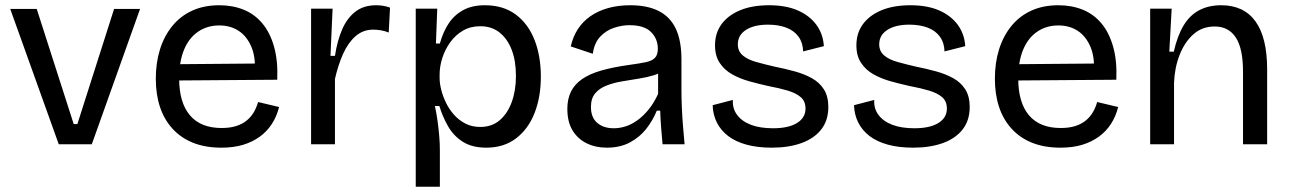

<svg xmlns="http://www.w3.org/2000/svg" viewBox="-20 -550 4922 732"><path d="M204 0 19 -516H120L261 -77H275L415 -516H514L330 0Z M824 13Q763 13 716.5 -5.5Q670 -24 638 -59Q606 -94 590 -142Q574 -190 574 -250Q574 -311 590 -362Q606 -413 637 -451Q668 -489 713 -509.5Q758 -530 816 -530Q867 -530 909 -513Q951 -496 980.5 -460.5Q1010 -425 1025 -371.5Q1040 -318 1037 -246L631 -243V-305L982 -308L951 -266Q956 -329 939 -370Q922 -411 890.5 -432Q859 -453 816 -453Q770 -453 735 -429Q700 -405 681.5 -360Q663 -315 663 -251Q663 -159 704 -110.5Q745 -62 825 -62Q857 -62 880.5 -69.5Q904 -77 920.5 -90.5Q937 -104 947.5 -122Q958 -140 964 -161L1044 -142Q1035 -106 1016.5 -77.5Q998 -49 970.5 -29Q943 -9 907 2Q871 13 824 13Z M1166 0V-280V-517H1248L1240 -337H1257Q1266 -396 1285 -439Q1304 -482 1335.5 -506Q1367 -530 1414 -530Q1424 -530 1437 -528.5Q1450 -527 1467 -521L1462 -426Q1447 -432 1432 -434.5Q1417 -437 1403 -437Q1364 -437 1335.5 -412Q1307 -387 1288 -344.5Q1269 -302 1257 -249V0Z M1565 162V-258V-517H1647L1642 -384H1657Q1669 -428 1690.5 -460.5Q1712 -493 1746 -511.5Q1780 -530 1828 -530Q1899 -530 1946.5 -494.5Q1994 -459 2018 -397.5Q2042 -336 2042 -258Q2042 -180 2018 -119Q1994 -58 1947.5 -22.5Q1901 13 1834 13Q1780 13 1744.5 -9.5Q1709 -32 1688 -69Q1667 -106 1655 -146H1638Q1644 -119 1648 -90Q1652 -61 1654.5 -32.5Q1657 -4 1657 22V162ZM1811 -66Q1855 -66 1885 -91.5Q1915 -117 1931 -161Q1947 -205 1947 -260Q1947 -319 1930.5 -361Q1914 -403 1884 -426.5Q1854 -450 1811 -450Q1774 -450 1745.5 -433.5Q1717 -417 1697 -389.5Q1677 -362 1666.5 -329.5Q1656 -297 1656 -265V-253Q1656 -233 1662 -208.5Q1668 -184 1680 -159Q1692 -134 1710.5 -113Q1729 -92 1754 -79Q1779 -66 1811 -66Z M2293 13Q2251 13 2217 -3.5Q2183 -20 2163 -52.5Q2143 -85 2143 -135Q2143 -172 2156.5 -200Q2170 -228 2198.5 -248Q2227 -268 2272 -281Q2317 -294 2382 -303Q2419 -308 2442.5 -313Q2466 -318 2477 -329.5Q2488 -341 2488 -364Q2488 -402 2462 -428Q2436 -454 2380 -454Q2351 -454 2321 -444Q2291 -434 2268.5 -410.5Q2246 -387 2240 -345L2156 -373Q2164 -409 2182.5 -438Q2201 -467 2230 -487.5Q2259 -508 2297.5 -519Q2336 -530 2383 -530Q2448 -530 2491.5 -508Q2535 -486 2556.5 -440.5Q2578 -395 2578 -324V-209Q2578 -178 2579.5 -141.5Q2581 -105 2584 -68.5Q2587 -32 2590 0H2506Q2503 -32 2500.5 -64Q2498 -96 2497 -128H2484Q2469 -91 2444 -59Q2419 -27 2381.5 -7Q2344 13 2293 13ZM2320 -61Q2342 -61 2364.5 -68Q2387 -75 2409.5 -91Q2432 -107 2452.5 -132Q2473 -157 2489 -192V-292L2515 -287Q2499 -271 2472.5 -263Q2446 -255 2414 -250Q2382 -245 2350 -239.5Q2318 -234 2291.5 -223.5Q2265 -213 2249 -194Q2233 -175 2233 -142Q2233 -102 2257 -81.5Q2281 -61 2320 -61Z M2922 13Q2868 13 2826 1.5Q2784 -10 2756 -31.5Q2728 -53 2713 -83Q2698 -113 2697 -149L2774 -169Q2772 -136 2790.5 -111.5Q2809 -87 2843.5 -74Q2878 -61 2927 -61Q2986 -61 3018.5 -81Q3051 -101 3051 -136Q3051 -164 3033 -179.5Q3015 -195 2983.5 -204.5Q2952 -214 2909 -222Q2873 -230 2837 -240Q2801 -250 2771.5 -266.5Q2742 -283 2724 -310Q2706 -337 2706 -377Q2706 -424 2731 -458Q2756 -492 2802 -511Q2848 -530 2912 -530Q2976 -530 3021 -510.5Q3066 -491 3092 -456Q3118 -421 3121 -374L3042 -354Q3041 -387 3024.5 -410Q3008 -433 2978 -444.5Q2948 -456 2908 -456Q2855 -456 2824 -436Q2793 -416 2793 -381Q2793 -355 2811.5 -339Q2830 -323 2862 -314Q2894 -305 2933 -296Q2973 -288 3009.5 -278Q3046 -268 3075 -252Q3104 -236 3121 -209.5Q3138 -183 3138 -142Q3138 -91 3111 -56.5Q3084 -22 3035.5 -4.5Q2987 13 2922 13Z M3461 13Q3407 13 3365 1.5Q3323 -10 3295 -31.5Q3267 -53 3252 -83Q3237 -113 3236 -149L3313 -169Q3311 -136 3329.5 -111.5Q3348 -87 3382.5 -74Q3417 -61 3466 -61Q3525 -61 3557.5 -81Q3590 -101 3590 -136Q3590 -164 3572 -179.5Q3554 -195 3522.5 -204.5Q3491 -214 3448 -222Q3412 -230 3376 -240Q3340 -250 3310.5 -266.5Q3281 -283 3263 -310Q3245 -337 3245 -377Q3245 -424 3270 -458Q3295 -492 3341 -511Q3387 -530 3451 -530Q3515 -530 3560 -510.5Q3605 -491 3631 -456Q3657 -421 3660 -374L3581 -354Q3580 -387 3563.5 -410Q3547 -433 3517 -444.5Q3487 -456 3447 -456Q3394 -456 3363 -436Q3332 -416 3332 -381Q3332 -355 3350.5 -339Q3369 -323 3401 -314Q3433 -305 3472 -296Q3512 -288 3548.5 -278Q3585 -268 3614 -252Q3643 -236 3660 -209.5Q3677 -183 3677 -142Q3677 -91 3650 -56.5Q3623 -22 3574.5 -4.5Q3526 13 3461 13Z M4023 13Q3962 13 3915.5 -5.5Q3869 -24 3837 -59Q3805 -94 3789 -142Q3773 -190 3773 -250Q3773 -311 3789 -362Q3805 -413 3836 -451Q3867 -489 3912 -509.5Q3957 -530 4015 -530Q4066 -530 4108 -513Q4150 -496 4179.5 -460.5Q4209 -425 4224 -371.5Q4239 -318 4236 -246L3830 -243V-305L4181 -308L4150 -266Q4155 -329 4138 -370Q4121 -411 4089.5 -432Q4058 -453 4015 -453Q3969 -453 3934 -429Q3899 -405 3880.5 -360Q3862 -315 3862 -251Q3862 -159 3903 -110.5Q3944 -62 4024 -62Q4056 -62 4079.5 -69.5Q4103 -77 4119.5 -90.5Q4136 -104 4146.5 -122Q4157 -140 4163 -161L4243 -142Q4234 -106 4215.5 -77.5Q4197 -49 4169.5 -29Q4142 -9 4106 2Q4070 13 4023 13Z M4365 0V-321V-517H4447L4438 -353H4455Q4469 -414 4492.5 -453Q4516 -492 4552 -511Q4588 -530 4636 -530Q4722 -530 4766.5 -468.5Q4811 -407 4811 -285V0H4719V-277Q4719 -365 4691.5 -407Q4664 -449 4611 -449Q4563 -449 4529.5 -419Q4496 -389 4477 -340Q4458 -291 4456 -234V0Z"/></svg>

Font: Bricolage Grotesque
Style: Regular
Weight: 400
Designer: Mathieu Triay
Foundry: Atelier Triay
Version: Version 1.001;gftools[0.9.33.dev8+g029e19f]